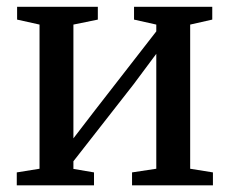

<svg xmlns="http://www.w3.org/2000/svg" viewBox="-20 -558 692 578"><path d="M30.5 0V-39L99 -50V-484L31.5 -499V-537.5H274.5V-499L201 -484V-141.5L265.5 -225.5L450.5 -463.5V-484L383.5 -499V-537.5H619V-499L552.5 -484V-50L621 -39V0H377.5V-39L450.5 -50V-396L382 -304L201 -72.5V-49.5L263 -39V0Z"/></svg>

Font: Merriweather 60pt
Style: Regular
Weight: 400
Version: Version 2.100